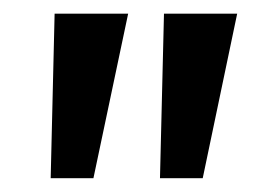

<svg xmlns="http://www.w3.org/2000/svg" viewBox="-20 -731 400 283"><path d="M54.7 -468.3 60.5 -710.9H168.9L117.7 -468.3ZM215.8 -468.3 221.7 -710.9H329.6L278.8 -468.3Z"/></svg>

Font: Muli
Style: Semi-BoldItalic
Weight: 600
Italic angle: -7°
Designer: Vernon Adams
Foundry: newtypography
Version: Version 2.0; ttfautohint (v1.00rc1.2-2d82) -l 8 -r 50 -G 200